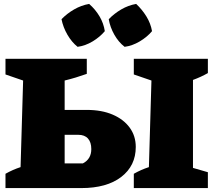

<svg xmlns="http://www.w3.org/2000/svg" viewBox="-20 -960 1093 980"><path d="M8 0V-73Q45 -94 85 -107L98 -549L8 -580V-660H423V-583Q395 -573 367 -564.5Q339 -556 310 -549V-399H423Q499 -399 555 -375Q611 -351 642 -308.5Q673 -266 673 -210Q673 -114 599 -57Q525 0 395 0ZM663 0V-73Q700 -94 740 -107L753 -549L663 -580V-660H1041V-587Q1006 -567 965 -552V-103L1041 -81V0ZM310 -126H403Q446 -148 446 -199Q446 -234 429 -253Q412 -272 379 -272H310ZM435 -940Q467 -912 488 -876.5Q509 -841 515 -801Q490 -771 452.5 -748.5Q415 -726 376 -721Q346 -745 324 -783Q302 -821 294 -862Q322 -891 358.5 -912Q395 -933 435 -940ZM675 -940Q705 -912 727 -876.5Q749 -841 756 -801Q731 -771 693 -748.5Q655 -726 616 -721Q585 -745 563.5 -783Q542 -821 535 -862Q563 -891 599 -912Q635 -933 675 -940Z"/></svg>

Font: Piazzolla SC Black
Style: Regular
Weight: 900
Designer: Juan Pablo del Peral
Foundry: Huerta Tipografica
Version: Version 1.330